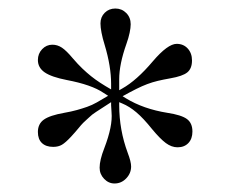

<svg xmlns="http://www.w3.org/2000/svg" viewBox="-20 -696 540 451"><path d="M241 -456Q215 -439 205.5 -433Q196 -427 189 -420Q186 -417 183 -414.5Q180 -412 175.5 -407.5Q171 -403 164.5 -395Q158 -387 147 -375Q134 -361 125.5 -356Q117 -351 105 -351Q88 -351 78.5 -360Q69 -369 69 -386Q69 -405 83 -415Q97 -425 131 -431Q148 -434 160.5 -437.5Q173 -441 184.5 -445Q196 -449 207.5 -455.5Q219 -462 234 -471L223 -478Q195 -497 137 -508Q101 -515 85 -526Q69 -537 69 -555Q69 -570 79 -580.5Q89 -591 103 -591Q115 -591 125.5 -584Q136 -577 151 -559Q163 -545 173.5 -535Q184 -525 194 -517Q204 -509 215.5 -501.5Q227 -494 241 -486V-499Q241 -540 226 -590Q221 -606 218.5 -619Q216 -632 216 -641Q216 -656 226 -666Q236 -676 251 -676Q266 -676 276.5 -665.5Q287 -655 287 -639Q287 -631 284.5 -619Q282 -607 277 -593Q260 -545 260 -510V-484L267 -488Q301 -507 339 -552Q374 -593 395 -593Q411 -593 421 -582Q431 -571 431 -554Q431 -535 420 -526Q409 -517 380 -512Q363 -509 350.5 -506Q338 -503 326 -498.5Q314 -494 300 -487Q286 -480 268 -470L276 -465Q317 -440 373 -431Q406 -426 419 -416.5Q432 -407 432 -387Q432 -370 422.5 -360Q413 -350 397 -350Q383 -350 369.5 -360Q356 -370 337 -393Q317 -418 300.5 -432Q284 -446 267 -453L260 -456V-449Q260 -391 280 -337Q288 -316 288 -305Q288 -289 276.5 -277Q265 -265 249 -265Q235 -265 224.5 -276Q214 -287 214 -302Q214 -320 225 -348Q245 -400 242 -432L241 -449Z"/></svg>

Font: Klingon pIqaD Mandel
Style: Regular
Weight: 400
Width: 0
Designer: Mike Neff (qa'vaj)
Foundry: Mike Neff and Michael Everson
Version: Version 2.003